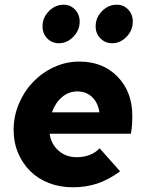

<svg xmlns="http://www.w3.org/2000/svg" viewBox="-20 -786 623 817"><path d="M491 -57Q442 -21 394 -5Q346 11 290 11Q235 11 188.5 -7Q142 -25 109 -57.5Q76 -90 57 -135Q38 -180 38 -233Q38 -292 60.5 -345Q83 -398 121 -437.5Q159 -477 210 -500.5Q261 -524 318 -524Q418 -524 480.5 -459.5Q543 -395 543 -293Q543 -270 541.5 -251.5Q540 -233 537 -217H191Q198 -172 229.5 -144.5Q261 -117 307 -117Q336 -117 361 -126.5Q386 -136 404 -155ZM309 -397Q272 -397 243.5 -372.5Q215 -348 201 -308H403Q397 -349 372 -373Q347 -397 309 -397ZM231 -602Q201 -602 181 -622.5Q161 -643 161 -674Q161 -711 188 -738.5Q215 -766 251 -766Q279 -766 299 -745.5Q319 -725 319 -694Q319 -657 292 -629.5Q265 -602 231 -602ZM457 -602Q428 -602 407.5 -622.5Q387 -643 387 -674Q387 -711 414 -738.5Q441 -766 477 -766Q506 -766 525.5 -745.5Q545 -725 545 -694Q545 -657 518.5 -629.5Q492 -602 457 -602Z"/></svg>

Font: Red Hat Text
Style: Bold Italic
Weight: 700
Italic angle: -12°
Designer: Pentagram / MCKL
Foundry: Pentagram / MCKL
Version: Version 1.003; Red Hat Text Bold Italic